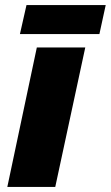

<svg xmlns="http://www.w3.org/2000/svg" viewBox="-20 -741 439 761"><path d="M126 -553H318L199 0H9ZM85 -721H399L374 -606H59Z"/></svg>

Font: Noto Sans Display Black
Style: Italic
Weight: 900
Italic angle: -12°
Designer: Monotype Design team
Foundry: Monotype Imaging Inc.
Version: Version 1.000